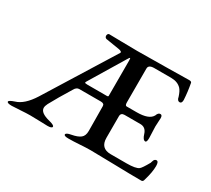

<svg xmlns="http://www.w3.org/2000/svg" viewBox="-98 -596 835 759"><g transform="rotate(30 320.0 -216.5)"><path d="M319 -383 226 -229Q223 -224 223 -222Q223 -219 235 -219H319Q323 -219 325 -219Q327 -219 328.5 -220Q330 -221 330 -223Q330 -225 330 -229V-383Q330 -395 328 -395Q326 -395 319 -383ZM376 -1Q356 -1 327 1Q298 3 276 3Q256 3 256 -4Q256 -12 279 -16Q306 -21 318.5 -31Q331 -41 331 -63Q331 -82 330.5 -122Q330 -162 330 -176Q330 -188 314 -188H216Q203 -188 195 -173Q159 -115 137 -74Q131 -62 131 -54Q131 -31 176 -20Q200 -14 200 -7Q200 1 179 1Q174 1 146 0Q118 -1 100 -1Q83 -1 55 1Q27 3 17 3Q-4 3 -4 -4Q-4 -10 20 -18Q58 -29 92 -83L284 -392Q287 -396 283 -399Q279 -402 272 -403L210 -413Q204 -415 202.5 -420.5Q201 -426 203.5 -430.5Q206 -435 210 -435Q221 -435 266 -434Q311 -433 339 -433Q393 -433 478.5 -434.5Q564 -436 574 -436Q585 -436 586 -430Q593 -393 595 -357Q595 -341 585 -341Q574 -341 571 -358Q564 -380 555 -390Q538 -408 508 -408H431Q405 -408 405 -391V-237Q405 -222 412 -222H458Q514 -222 528 -248Q533 -263 543 -263Q552 -263 552 -249Q552 -246 551 -231Q550 -216 550 -210Q550 -205 551 -184Q552 -163 552 -158Q552 -139 545 -139Q534 -139 527 -162Q519 -189 494 -189H422Q405 -189 405 -173V-75Q405 -27 452 -27H524Q566 -27 579 -37Q587 -43 606 -77Q606 -78 607.5 -82Q609 -86 610 -89Q611 -92 614 -94.5Q617 -97 621 -97Q631 -97 631 -76Q631 -48 619 -8Q617 3 609 3Q561 3 484 1Q407 -1 376 -1Z"/></g></svg>

Font: EB Garamond SC 12
Style: Regular
Weight: 400
Version: Version 0.016 ; ttfautohint (v0.97) -l 8 -r 50 -G 200 -x 0 -